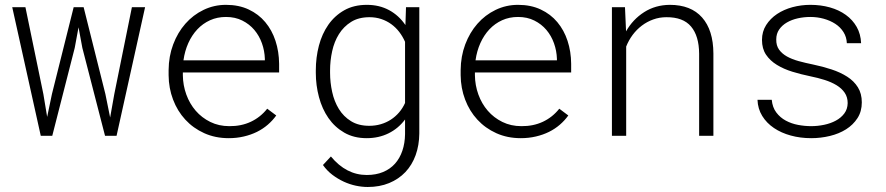

<svg xmlns="http://www.w3.org/2000/svg" viewBox="-20 -558 3641 789"><path d="M158.2 -171.4 173.8 -77.6 193.4 -171.4 282.7 -528.3H323.7L413.1 -171.4L432.6 -75.2L449.7 -171.4L522 -528.3H576.2L459 0H411.6L318.4 -361.3L302.7 -445.8L287.1 -361.3L194.8 0H147.5L30.3 -528.3H84.5Z M919.9 9.8Q864.7 9.8 819.3 -10.7Q773.9 -31.2 741.5 -66.4Q709 -101.6 691.2 -148.7Q673.3 -195.8 672.9 -249V-270Q673.3 -326.7 691.7 -375.5Q710 -424.3 741.7 -460.4Q773.4 -496.6 816.4 -517.3Q859.4 -538.1 908.7 -538.1Q961.4 -538.1 1002 -519Q1042.5 -500 1070.1 -467Q1097.7 -434.1 1112.1 -390.1Q1126.5 -346.2 1127 -295.9V-260.3H731.4V-249Q731.9 -207.5 745.6 -169.7Q759.3 -131.8 784.2 -103Q809.1 -74.2 844.2 -56.9Q879.4 -39.6 922.4 -39.6Q971.2 -39.1 1010.7 -57.6Q1050.3 -76.2 1078.1 -111.3L1115.2 -83.5Q1100.6 -63 1080.6 -45.7Q1060.5 -28.3 1035.9 -16.1Q1011.2 -3.9 981.9 2.9Q952.6 9.8 919.9 9.8ZM908.7 -488.3Q873 -488.3 843.3 -474.9Q813.5 -461.4 791 -437.5Q768.6 -413.6 753.9 -381.1Q739.3 -348.6 733.9 -310.1H1068.4V-316.4Q1067.4 -349.1 1056.4 -380.1Q1045.4 -411.1 1025.1 -435.1Q1004.9 -459 975.6 -473.6Q946.3 -488.3 908.7 -488.3Z M1277.8 -269Q1277.8 -321.8 1290.5 -370.4Q1303.2 -418.9 1329.3 -456.3Q1355.5 -493.7 1394.8 -515.9Q1434.1 -538.1 1487.8 -538.1Q1538.6 -538.1 1578.9 -516.4Q1619.1 -494.6 1646 -455.1L1648.4 -528.3H1703.1V-9.3Q1702.6 39.1 1688 79.6Q1673.3 120.1 1645.8 149.2Q1618.2 178.2 1579.1 194.3Q1540 210.4 1491.2 210.4Q1467.8 210.4 1442.4 205.1Q1417 199.7 1392.6 188.5Q1368.2 177.2 1345.9 160.4Q1323.7 143.6 1307.1 120.1L1339.8 85Q1402.8 161.1 1487.3 161.1Q1524.9 161.1 1554.2 148.9Q1583.5 136.7 1603.3 114.5Q1623 92.3 1633.5 61.3Q1644 30.3 1644.5 -6.8V-66.9Q1616.7 -29.8 1576.4 -10Q1536.1 9.8 1486.8 9.8Q1434.1 9.8 1394.8 -12.9Q1355.5 -35.6 1329.6 -73Q1303.7 -110.4 1290.8 -158.9Q1277.8 -207.5 1277.8 -258.8ZM1336.4 -258.8Q1336.4 -219.2 1345 -180.2Q1353.5 -141.1 1372.6 -110.1Q1391.6 -79.1 1422.4 -60.1Q1453.1 -41 1497.6 -41Q1522.5 -41 1544.9 -47.6Q1567.4 -54.2 1586.2 -66.4Q1605 -78.6 1619.9 -95.9Q1634.8 -113.3 1644.5 -134.8V-386.2Q1634.8 -408.2 1620.6 -426.8Q1606.4 -445.3 1587.9 -458.7Q1569.3 -472.2 1546.9 -479.7Q1524.4 -487.3 1498.5 -487.3Q1453.6 -487.3 1422.9 -468Q1392.1 -448.7 1372.8 -417.7Q1353.5 -386.7 1345 -347.7Q1336.4 -308.6 1336.4 -269Z M2120.1 9.8Q2064.9 9.8 2019.5 -10.7Q1974.1 -31.2 1941.7 -66.4Q1909.2 -101.6 1891.4 -148.7Q1873.5 -195.8 1873 -249V-270Q1873.5 -326.7 1891.8 -375.5Q1910.2 -424.3 1941.9 -460.4Q1973.6 -496.6 2016.6 -517.3Q2059.6 -538.1 2108.9 -538.1Q2161.6 -538.1 2202.1 -519Q2242.7 -500 2270.3 -467Q2297.9 -434.1 2312.3 -390.1Q2326.7 -346.2 2327.1 -295.9V-260.3H1931.6V-249Q1932.1 -207.5 1945.8 -169.7Q1959.5 -131.8 1984.4 -103Q2009.3 -74.2 2044.4 -56.9Q2079.6 -39.6 2122.6 -39.6Q2171.4 -39.1 2210.9 -57.6Q2250.5 -76.2 2278.3 -111.3L2315.4 -83.5Q2300.8 -63 2280.8 -45.7Q2260.7 -28.3 2236.1 -16.1Q2211.4 -3.9 2182.1 2.9Q2152.8 9.8 2120.1 9.8ZM2108.9 -488.3Q2073.2 -488.3 2043.5 -474.9Q2013.7 -461.4 1991.2 -437.5Q1968.8 -413.6 1954.1 -381.1Q1939.5 -348.6 1934.1 -310.1H2268.6V-316.4Q2267.6 -349.1 2256.6 -380.1Q2245.6 -411.1 2225.3 -435.1Q2205.1 -459 2175.8 -473.6Q2146.5 -488.3 2108.9 -488.3Z M2548.3 -528.3 2552.7 -429.2Q2580.6 -478.5 2627 -508.1Q2673.3 -537.6 2732.4 -538.1Q2819.3 -538.1 2865.2 -486.1Q2911.1 -434.1 2911.6 -338.4V0H2853V-337.4Q2852.5 -410.2 2819.8 -449Q2787.1 -487.8 2718.3 -487.3Q2689.9 -487.3 2664.3 -478Q2638.7 -468.8 2617.4 -452.6Q2596.2 -436.5 2579.8 -414.6Q2563.5 -392.6 2553.2 -366.7V0H2494.6V-528.3Z M3463.4 -134.3Q3463.4 -158.7 3451.2 -176.8Q3439 -194.8 3417.7 -207.8Q3396.5 -220.7 3368.7 -229.5Q3340.8 -238.3 3309.6 -244.6Q3271.5 -252.4 3235.8 -263.4Q3200.2 -274.4 3172.4 -291.5Q3144.5 -308.6 3127.9 -333.3Q3111.3 -357.9 3111.3 -394Q3111.3 -428.2 3128.4 -455.1Q3145.5 -481.9 3173.3 -500.5Q3201.2 -519 3236.8 -528.6Q3272.5 -538.1 3310.1 -538.1Q3353 -538.1 3390.4 -527.6Q3427.7 -517.1 3455.8 -496.8Q3483.9 -476.6 3500.5 -447.3Q3517.1 -418 3518.6 -380.4H3460Q3459 -405.8 3446.3 -426Q3433.6 -446.3 3412.6 -460Q3391.6 -473.6 3365 -481Q3338.4 -488.3 3310.1 -488.3Q3283.7 -488.3 3258.5 -482.7Q3233.4 -477.1 3213.6 -465.6Q3193.8 -454.1 3181.9 -436.8Q3169.9 -419.4 3169.9 -396Q3169.4 -371.1 3181.4 -354.2Q3193.4 -337.4 3213.9 -325.9Q3234.4 -314.5 3262 -306.9Q3289.6 -299.3 3320.8 -293Q3360.8 -284.7 3397.2 -272.7Q3433.6 -260.7 3461.4 -242.9Q3489.3 -225.1 3505.4 -199.2Q3521.5 -173.3 3521.5 -137.2Q3521.5 -100.1 3503.7 -72.5Q3485.8 -44.9 3456.8 -26.6Q3427.7 -8.3 3390.4 0.7Q3353 9.8 3313.5 9.8Q3269 9.8 3229.7 -1Q3190.4 -11.7 3160.4 -32Q3130.4 -52.2 3112.3 -81.5Q3094.2 -110.8 3092.8 -147.9H3151.4Q3154.3 -116.7 3170.2 -95.7Q3186 -74.7 3209.2 -62.3Q3232.4 -49.8 3259.8 -44.7Q3287.1 -39.6 3313.5 -39.6Q3340.3 -39.6 3366.9 -45.2Q3393.6 -50.8 3414.8 -62.3Q3436 -73.7 3449.5 -91.6Q3462.9 -109.4 3463.4 -134.3Z"/></svg>

Font: TypoPRO Roboto Mono
Style: Regular
Weight: 300
Designer: Google
Version: Version 2.000986; 2015; ttfautohint (v1.3)